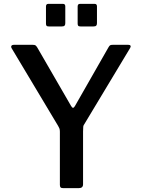

<svg xmlns="http://www.w3.org/2000/svg" viewBox="-20 -974 734 994"><path d="M644 -742Q653 -742 655.5 -737.5Q658 -733 654 -726L417 -332Q412 -326 411 -318.5Q410 -311 410 -293V-20Q410 0 388 0H307Q297 0 293.5 -4Q290 -8 290 -17V-292Q290 -303 287.5 -309Q285 -315 281 -322L41 -723Q36 -731 39 -736.5Q42 -742 53 -742H149Q160 -742 164 -739Q168 -736 173 -728L347 -427Q353 -416 358 -416Q363 -416 368 -425L541 -728Q546 -737 550 -739.5Q554 -742 564 -742H644ZM318 -941V-854Q318 -845 314 -841Q310 -837 299 -837H234Q224 -837 221 -840.5Q218 -844 218 -852V-940Q218 -954 230 -954H306Q318 -954 318 -941ZM482 -941V-854Q482 -845 478 -841Q474 -837 463 -837H398Q388 -837 385 -840.5Q382 -844 382 -852V-940Q382 -954 394 -954H470Q482 -954 482 -941Z"/></svg>

Font: Libre Franklin Medium
Style: Regular
Weight: 500
Designer: Pablo Impallari, Rodrigo Fuenzalida, Nhung Nguyen
Foundry: Impallari Type
Version: Version 3.000